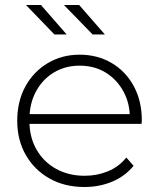

<svg xmlns="http://www.w3.org/2000/svg" viewBox="-20 -745 637 769"><path d="M318 4Q239 4 178.5 -30Q118 -64 83.5 -124Q49 -184 49 -261Q49 -339 81.5 -398.5Q114 -458 171 -492Q228 -526 299 -526Q370 -526 426.5 -493Q483 -460 515.5 -400.5Q548 -341 548 -263Q548 -260 547.5 -256.5Q547 -253 547 -249H86V-288H520L500 -269Q501 -330 474.5 -378.5Q448 -427 403 -454.5Q358 -482 299 -482Q241 -482 195.5 -454.5Q150 -427 124 -378.5Q98 -330 98 -268V-259Q98 -195 126.5 -145.5Q155 -96 205 -68.5Q255 -41 319 -41Q369 -41 412.5 -59Q456 -77 486 -114L515 -81Q481 -39 429.5 -17.5Q378 4 318 4ZM351 -607 236 -725H297L400 -607ZM198 -607 84 -725H144L247 -607Z"/></svg>

Font: MOST Montserrat Light
Style: Regular
Weight: 300
Designer: Julieta Ulanovsky
Foundry: Julieta Ulanovsky
Version: Version 8.000;March 11, 2024;FontCreator 15.0.0.2926 64-bit